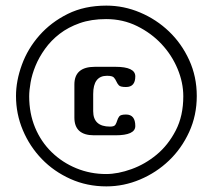

<svg xmlns="http://www.w3.org/2000/svg" viewBox="-20 -560 757 684"><path d="M361 -290Q312 -290 312 -225V-164Q312 -109 372 -109Q387 -109 391 -115.5Q395 -122 397.5 -130.5Q400 -139 405 -145.5Q410 -152 429 -152Q462 -152 462 -111Q462 -78 391 -78H315Q245 -78 245 -141V-259Q245 -322 318 -322H391Q462 -322 462 -288Q462 -250 429 -250Q409 -250 403.5 -256Q398 -262 394.5 -270Q391 -278 385.5 -284Q380 -290 361 -290ZM359 -540Q421 -540 479 -515.5Q537 -491 582 -448Q627 -405 654 -346Q681 -287 681 -218Q681 -149 654 -90Q627 -31 582 12Q537 55 479 79.5Q421 104 359 104Q290 104 231 77.5Q172 51 129 6.5Q86 -38 61.5 -96Q37 -154 37 -218Q37 -272 58 -329.5Q79 -387 120.5 -434Q162 -481 221.5 -510.5Q281 -540 359 -540ZM358 -492Q305 -492 264 -477.5Q223 -463 192.5 -439.5Q162 -416 140.5 -386Q119 -356 106.5 -325.5Q94 -295 89 -266.5Q84 -238 84 -217Q84 -156 105 -105.5Q126 -55 164 -18Q202 19 252 39.5Q302 60 358 60Q400 60 448.5 42.5Q497 25 538 -9Q579 -43 606 -95Q633 -147 633 -217Q633 -266 612.5 -315Q592 -364 555.5 -403Q519 -442 468.5 -467Q418 -492 358 -492Z"/></svg>

Font: Cute Font
Style: Regular
Weight: 400
Designer: TypoDesign Lab.inc.
Foundry: TypoDesign Lab.inc.
Version: Version 1.00